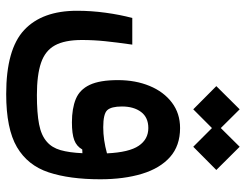

<svg xmlns="http://www.w3.org/2000/svg" viewBox="-108 -478 801 626"><g transform="rotate(90 293.0 -164.5)"><path d="M286.1 216.3Q140.1 216.3 77.4 157.7Q14.6 99.1 14.6 -14.6Q14.6 -61 21 -107.7Q27.3 -154.3 38.1 -194.8H125Q117.7 -144 113.8 -106.2Q109.9 -68.4 109.9 -30.3Q109.9 25.4 127.4 57.4Q145 89.4 184.6 102.8Q224.1 116.2 289.6 116.2Q348.1 116.2 384.5 109.1Q420.9 102.1 441.4 84Q460.9 67.4 469 39.1Q477.1 10.7 479 -32.2L466.8 -31.7Q456.5 -13.2 436.3 -5.6Q416 2 378.4 2Q333 2 302.2 -10.7Q271.5 -23.4 256.1 -56.2Q240.7 -88.9 240.7 -147.9Q240.7 -205.6 259.8 -251.5Q278.8 -297.4 314 -324Q349.1 -350.6 397 -350.6Q454.6 -350.6 491.5 -317.9Q528.3 -285.2 546.1 -226.6Q564 -168 564 -90.3Q564 9.3 541.5 77.6Q519 146 459.2 181.2Q399.4 216.3 286.1 216.3ZM479.5 -112.3Q476.1 -184.6 454.8 -215.8Q433.6 -247.1 397 -247.1Q362.3 -247.1 344.5 -223.4Q326.7 -199.7 326.7 -161.1Q326.7 -126.5 338.6 -113.3Q350.6 -100.1 394.5 -100.1Q435.5 -100.1 479.5 -112.3ZM458 -393.6 397 -454.6 335.9 -393.6 260.3 -468.8 335.9 -544.9 397 -483.4 458 -544.9 533.7 -468.8Z"/></g></svg>

Font: CaskaydiaCove NFP
Style: Regular
Weight: 400
Designer: Aaron Bell
Foundry: Saja Typeworks
Version: Version 2111.001; VTT 6.35;Nerd Fonts 3.1.1